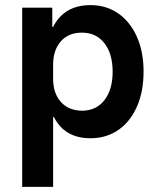

<svg xmlns="http://www.w3.org/2000/svg" viewBox="-20 -530 620 750"><path d="M66.7 200V-500H184.2V-425H187.5Q230.8 -510 333.3 -510Q395.8 -510 442.5 -477.1Q489.2 -444.2 515 -385.8Q540.8 -327.5 540.8 -250Q540.8 -172.5 515 -113.8Q489.2 -55 442.5 -22.5Q395.8 10 333.3 10Q232.5 10 190.8 -72.5H187.5V200ZM300 -97.5Q355.8 -97.5 387.9 -138.8Q420 -180 420 -250Q420 -320 387.9 -361.2Q355.8 -402.5 300 -402.5Q247.5 -402.5 217.5 -368.3Q187.5 -334.2 187.5 -277.5V-222.5Q187.5 -165.8 217.5 -132.1Q247.5 -98.3 300 -97.5Z"/></svg>

Font: Funnel Sans Light SemiBold
Style: Regular
Weight: 600
Version: Version 1.000